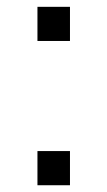

<svg xmlns="http://www.w3.org/2000/svg" viewBox="-20 -548 318 568"><path d="M90.8 -426.8V-527.8H187V-426.8ZM90.8 0V-101.1H187V0Z"/></svg>

Font: Liberation Sans
Style: Regular
Weight: 400
Designer: Steve Matteson
Foundry: Ascender Corporation
Version: Version 2.00.1